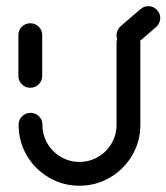

<svg xmlns="http://www.w3.org/2000/svg" viewBox="-20 -593 533 615"><path d="M77 -311.9Q61.1 -311.9 50 -323Q38.9 -334.1 38.9 -350V-480.4Q38.9 -496.3 50 -507.4Q61.1 -518.5 77 -518.5Q93 -518.5 104.1 -507.4Q115.2 -496.3 115.2 -480.4V-350Q115.2 -334.1 104.1 -323Q93 -311.9 77 -311.9ZM391.5 -494.4Q407.4 -494.4 418.5 -483.3Q429.6 -472.2 429.6 -456.3V-193.3Q429.6 -140 403.3 -95.2Q377 -50.4 332.2 -24.3Q287.4 1.9 234.4 1.9Q181.5 1.9 136.7 -24.3Q91.9 -50.4 65.7 -95.2Q39.6 -140 39.6 -193.3Q39.6 -209.3 50.7 -220.4Q61.9 -231.5 77.8 -231.5Q93.7 -231.5 104.8 -220.4Q115.9 -209.3 115.9 -193.3Q115.9 -160.7 131.9 -133.5Q147.8 -106.3 175 -90.4Q202.2 -74.4 234.4 -74.4Q266.7 -74.4 294.1 -90.4Q321.5 -106.3 337.4 -133.7Q353.3 -161.1 353.3 -193.3V-456.3Q353.3 -472.2 364.4 -483.3Q375.6 -494.4 391.5 -494.4ZM391.5 -442.2Q375.6 -442.2 364.4 -453.5Q353.3 -464.8 353.3 -480.4Q353.3 -488.9 356.9 -496.3Q360.4 -503.7 366.7 -509.3L430 -563.7Q440.7 -573.3 455.2 -573.3Q470.7 -573.3 482 -562Q493.3 -550.7 493.3 -535.2Q493.3 -526.7 489.8 -519.3Q486.3 -511.9 480 -506.3L416.7 -451.9Q405.9 -442.2 391.5 -442.2Z"/></svg>

Font: 26F Galaxy Sans
Style: Bold
Weight: 700
Designer: C₂₉H₂₅N₃O₅
Version: Version 1.100